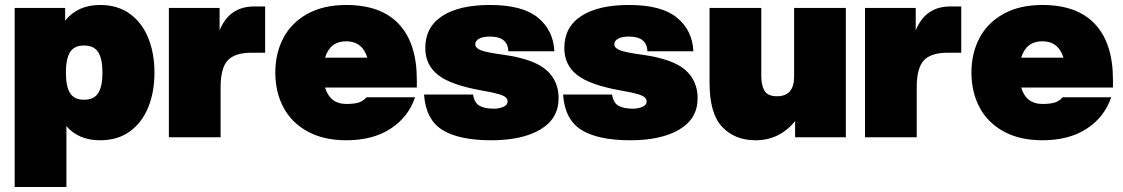

<svg xmlns="http://www.w3.org/2000/svg" viewBox="-20 -552 4515 772"><path d="M242 -520V-469Q292 -532 383 -532Q453 -532 502 -496.5Q551 -461 576 -399.5Q601 -338 601 -260Q601 -182 576 -120.5Q551 -59 502 -23.5Q453 12 383 12Q296 12 247 -45V200H39V-520ZM318 -151Q358 -151 375 -178Q392 -205 392 -260Q392 -315 375 -342Q358 -369 318 -369Q278 -369 261.5 -342Q245 -315 245 -260Q245 -205 261.5 -178Q278 -151 318 -151Z M659 -520H863V-430Q902 -526 1002 -526H1046V-340H991Q924 -340 895.5 -309Q867 -278 867 -201V0H659Z M1087 -260Q1087 -338 1119.5 -399.5Q1152 -461 1216.5 -496.5Q1281 -532 1372 -532Q1512 -532 1584 -455Q1656 -378 1656 -231V-200H1287Q1307 -134 1372 -134Q1405 -134 1423 -140Q1441 -146 1454 -161H1649Q1622 -81 1550.5 -34.5Q1479 12 1372 12Q1281 12 1216.5 -23.5Q1152 -59 1119.5 -120.5Q1087 -182 1087 -260ZM1457 -320Q1447 -353 1425.5 -369.5Q1404 -386 1372 -386Q1307 -386 1287 -320Z M1685 -172H1882Q1887 -139 1907.5 -127Q1928 -115 1966 -115Q1987 -115 2004 -122.5Q2021 -130 2021 -143Q2021 -153 2014 -160Q2007 -167 1985.5 -173.5Q1964 -180 1918 -188Q1793 -210 1741.5 -250.5Q1690 -291 1690 -359Q1690 -443 1758 -487.5Q1826 -532 1950 -532Q2081 -532 2143 -481Q2205 -430 2209 -346H2024Q2022 -405 1950 -405Q1922 -405 1906.5 -396.5Q1891 -388 1891 -374Q1891 -359 1913.5 -350Q1936 -341 2003 -332Q2125 -315 2175.5 -271.5Q2226 -228 2226 -157Q2226 -75 2153 -31.5Q2080 12 1955 12Q1826 12 1759 -29.5Q1692 -71 1685 -172Z M2244 -172H2441Q2446 -139 2466.5 -127Q2487 -115 2525 -115Q2546 -115 2563 -122.5Q2580 -130 2580 -143Q2580 -153 2573 -160Q2566 -167 2544.5 -173.5Q2523 -180 2477 -188Q2352 -210 2300.5 -250.5Q2249 -291 2249 -359Q2249 -443 2317 -487.5Q2385 -532 2509 -532Q2640 -532 2702 -481Q2764 -430 2768 -346H2583Q2581 -405 2509 -405Q2481 -405 2465.5 -396.5Q2450 -388 2450 -374Q2450 -359 2472.5 -350Q2495 -341 2562 -332Q2684 -315 2734.5 -271.5Q2785 -228 2785 -157Q2785 -75 2712 -31.5Q2639 12 2514 12Q2385 12 2318 -29.5Q2251 -71 2244 -172Z M3104 -165Q3173 -165 3173 -244V-520H3381V0H3177V-65Q3114 12 3018 12Q2935 12 2884 -41.5Q2833 -95 2833 -219V-520H3041V-246Q3041 -209 3054 -187Q3067 -165 3104 -165Z M3458 -520H3662V-430Q3701 -526 3801 -526H3845V-340H3790Q3723 -340 3694.5 -309Q3666 -278 3666 -201V0H3458Z M3886 -260Q3886 -338 3918.5 -399.5Q3951 -461 4015.5 -496.5Q4080 -532 4171 -532Q4311 -532 4383 -455Q4455 -378 4455 -231V-200H4086Q4106 -134 4171 -134Q4204 -134 4222 -140Q4240 -146 4253 -161H4448Q4421 -81 4349.5 -34.5Q4278 12 4171 12Q4080 12 4015.5 -23.5Q3951 -59 3918.5 -120.5Q3886 -182 3886 -260ZM4256 -320Q4246 -353 4224.5 -369.5Q4203 -386 4171 -386Q4106 -386 4086 -320Z"/></svg>

Font: Aspekta 1000
Style: Regular
Weight: 1000
Designer: Ivo Dolenc
Version: Version 2.000